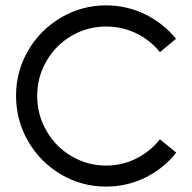

<svg xmlns="http://www.w3.org/2000/svg" viewBox="-20 -689 719 718"><path d="M40 -331.1Q40 -422.4 85.4 -500.2Q130.9 -578.1 208.5 -623.5Q286.1 -668.9 377 -668.9Q454.1 -668.9 522.5 -635.5Q590.8 -602.1 638.2 -543.9L578.1 -494.1Q541.5 -539.1 489.3 -564.5Q437 -589.8 377 -589.8Q307.1 -589.8 247.8 -555.2Q188.5 -520.5 153.8 -460.7Q119.1 -400.9 119.1 -330.1Q119.1 -259.8 153.8 -199.7Q188.5 -139.6 247.8 -104.7Q307.1 -69.8 377 -69.8Q436.5 -69.8 489 -95.9Q541.5 -122.1 578.1 -168L639.2 -118.2Q591.8 -58.6 523.2 -24.9Q454.6 8.8 377 8.8Q285.6 8.8 208.3 -36.6Q130.9 -82 85.4 -160.4Q40 -238.8 40 -331.1Z"/></svg>

Font: Human Sans
Style: Regular
Weight: 400
Designer: Tim Radville
Foundry: Continuum
Version: Version 1.000;FEAKit 1.0